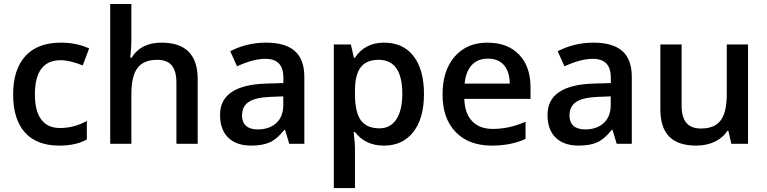

<svg xmlns="http://www.w3.org/2000/svg" viewBox="-20 -728 3883 972"><path d="M279.6 9.1Q165.8 9.1 106.2 -57.4Q46.5 -123.9 46.5 -250Q46.5 -376.1 108.4 -444.1Q170.4 -512.1 288.2 -512.1Q368 -512.1 431.2 -482.8L398.9 -396.9Q332.2 -423.2 287.2 -423.2Q156.7 -423.2 156.7 -249.7Q156.7 -165.3 189.1 -122.6Q221.4 -79.9 284.1 -79.9Q355.4 -79.9 419.6 -115.8V-22.2Q365.5 9.1 279.6 9.1Z M980.8 -328.1V0H873.1V-309.4Q873.1 -368 849.6 -396.6Q826.1 -425.2 775.5 -425.2Q708.3 -425.2 676.7 -384.7Q645.1 -344.3 645.1 -249.7V0H537.9V-707.8H645.1V-528.3Q645.1 -487.4 639.5 -435.8H646.1Q693.1 -512.1 797.8 -512.1Q980.8 -512.1 980.8 -328.1Z M1520.7 0H1444.4L1423.2 -70.3H1419.1Q1382.7 -24.3 1346.1 -7.6Q1309.4 9.1 1251.3 9.1Q1176.9 9.1 1135.5 -31.1Q1094 -71.3 1094 -146.6Q1094 -297.8 1328.1 -304.9L1414.6 -307.4V-334.2Q1414.6 -382.7 1392.1 -406.5Q1369.6 -430.2 1322.5 -430.2Q1262.4 -430.2 1180 -392.3L1145.6 -468.7Q1229.5 -512.1 1326.8 -512.1Q1424.2 -512.1 1472.4 -469.9Q1520.7 -427.7 1520.7 -338.7ZM1205.3 -143.1Q1205.3 -109.2 1225.5 -91Q1245.7 -72.8 1285.1 -72.8Q1343.3 -72.8 1378.7 -105.2Q1414.1 -137.5 1414.1 -196.7V-240.1L1349.3 -237.6Q1273.5 -234.6 1239.4 -212.1Q1205.3 -189.6 1205.3 -143.1Z M1777 -435.8Q1827.1 -512.1 1924.2 -512.1Q2021.2 -512.1 2073.8 -443.6Q2126.4 -375.1 2126.4 -252Q2126.4 -128.9 2072.5 -59.9Q2018.7 9.1 1923.9 9.1Q1829.1 9.1 1777 -59.7H1770.5Q1777 1.5 1777 17.7V224H1669.9V-503H1756.3Q1760.4 -487.4 1771.5 -435.8ZM1777 -268.5V-252.3Q1777 -160.8 1806.4 -119.6Q1835.7 -78.4 1900.9 -78.4Q1956.5 -78.4 1986.6 -123.9Q2016.7 -169.4 2016.7 -253.8Q2016.7 -338.2 1986.9 -381.7Q1957 -425.2 1896.4 -425.2Q1835.7 -425.2 1806.4 -387.8Q1777 -350.4 1777 -268.5Z M2332.2 -304.9H2560.7Q2559.7 -366.5 2530.8 -398.9Q2502 -431.2 2450.5 -431.2Q2398.9 -431.2 2368.6 -398.9Q2338.2 -366.5 2332.2 -304.9ZM2470.2 9.1Q2352.9 9.1 2286.7 -59.7Q2220.4 -128.4 2220.4 -249.7Q2220.4 -371.1 2281.9 -441.6Q2343.3 -512.1 2446.7 -512.1Q2550.1 -512.1 2607.7 -451.5Q2665.8 -391.8 2665.8 -285.1V-227.5H2330.6Q2332.7 -154.2 2370.1 -114.8Q2407.5 -75.3 2475.2 -75.3Q2557.6 -75.3 2640.5 -111.7V-24.8Q2567.7 9.1 2470.2 9.1Z M3178.5 0H3102.1L3080.9 -70.3H3076.8Q3040.4 -24.3 3003.8 -7.6Q2967.1 9.1 2909 9.1Q2834.7 9.1 2793.2 -31.1Q2751.8 -71.3 2751.8 -146.6Q2751.8 -297.8 2985.8 -304.9L3072.3 -307.4V-334.2Q3072.3 -382.7 3049.8 -406.5Q3027.3 -430.2 2980.3 -430.2Q2920.1 -430.2 2837.7 -392.3L2803.3 -468.7Q2887.3 -512.1 2984.6 -512.1Q3081.9 -512.1 3130.2 -469.9Q3178.5 -427.7 3178.5 -338.7ZM2863 -143.1Q2863 -109.2 2883.2 -91Q2903.4 -72.8 2942.9 -72.8Q3001 -72.8 3036.4 -105.2Q3071.8 -137.5 3071.8 -196.7V-240.1L3007.1 -237.6Q2931.2 -234.6 2897.1 -212.1Q2863 -189.6 2863 -143.1Z M3766.9 0H3682.5L3667.3 -65.7H3662.3Q3639.5 -30.3 3598.3 -10.6Q3557.1 9.1 3504.6 9.1Q3413 9.1 3368 -36.4Q3323.1 -81.9 3323.1 -174.4V-503H3430.7V-193.1Q3430.7 -134.5 3454.8 -105.9Q3478.8 -77.4 3528.8 -77.4Q3596.6 -77.4 3627.4 -117.3Q3659.3 -157.7 3659.3 -252.3V-503H3766.9Z"/></svg>

Font: Khula SemiBold
Style: Regular
Weight: 600
Designer: Erin McLaughlin, Steve Matteson
Version: Version 1.002;PS 1.0;hotconv 1.0.72;makeotf.lib2.5.5900; ttf